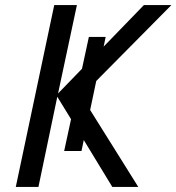

<svg xmlns="http://www.w3.org/2000/svg" viewBox="-20 -734 693 754"><path d="M42 0 193 -714H282L208 -367L302 -464L329 -589H395L387 -551L545 -714H653L358 -416L334 -302L523 0H421L309 -184L300 -141H232L259 -266L205 -354L131 0Z"/></svg>

Font: Noto Sans
Style: Italic
Weight: 400
Italic angle: -12°
Designer: Monotype Design Team
Foundry: Monotype Imaging Inc.
Version: Version 2.013; ttfautohint (v1.8.4.7-5d5b)